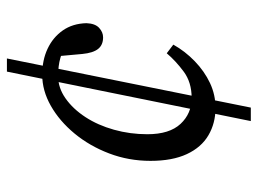

<svg xmlns="http://www.w3.org/2000/svg" viewBox="-115 -585 745 555"><g transform="rotate(-90 257.5 -307.5)"><path d="M70 -245Q70 -308 91.5 -364.5Q113 -421 149 -464.5Q185 -508 229 -533Q273 -558 319 -558Q361 -558 394 -542.5Q427 -527 447 -498.5Q467 -470 468 -430Q467 -405 454.5 -393.5Q442 -382 427 -382Q405 -382 393.5 -396.5Q382 -411 379 -442L372 -519L414 -487Q390 -499 367.5 -505.5Q345 -512 315 -512Q281 -512 250.5 -490.5Q220 -469 196.5 -433Q173 -397 160 -350.5Q147 -304 147 -254Q147 -190 177 -158Q207 -126 252 -126Q297 -126 328 -149Q359 -172 381 -198L406 -179Q387 -145 358 -117Q329 -89 295 -73Q261 -57 223 -57Q179 -57 144 -77.5Q109 -98 89.5 -140Q70 -182 70 -245ZM224 45H185L328 -660H366Z"/></g></svg>

Font: Source Serif 4 18pt
Style: Italic
Weight: 400
Italic angle: -12°
Designer: Frank Grießhammer
Foundry: Adobe Systems Incorporated
Version: Version 4.004;hotconv 1.0.116;makeotfexe 2.5.65601